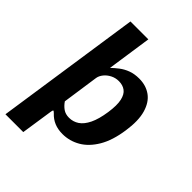

<svg xmlns="http://www.w3.org/2000/svg" viewBox="-254 -832 1102 1102"><g transform="rotate(45 297.5 -281.0)"><path d="M3.7 161 134.5 -723H279.7L240 -451.7Q258.8 -469.8 281.5 -487.2Q304.2 -504.6 333.8 -515.8Q363.5 -527 402.2 -527Q457.6 -527 497.3 -498.4Q537 -469.8 554 -411.1Q571 -352.4 557.6 -262.5Q544.2 -168.8 508.6 -108.6Q473 -48.3 422.9 -19.2Q372.7 10 315.1 10Q277.9 10 248.5 -2.2Q219 -14.4 195.7 -39.7Q186.2 -49.1 183 -48.3Q179.9 -47.5 177.7 -34.1L148.4 161ZM275.7 -82.7Q309.1 -82.7 336.2 -100.9Q363.2 -119.1 382.7 -159.2Q402.2 -199.3 412 -265.4Q421.2 -328.4 413 -365.3Q404.9 -402.2 383.2 -418.1Q361.6 -434 330 -434Q303 -434 280.2 -422.3Q257.3 -410.6 242.5 -392.3Q227.7 -374 224.4 -354.3L192.3 -132.6Q207.2 -110.5 227.1 -96.6Q247 -82.7 275.7 -82.7Z"/></g></svg>

Font: Public Sans Thin
Style: Italic
Weight: 100
Italic angle: -8°
Designer: The Public Sans project authors (U.S. Web Design System). Libre Franklin designed by Pablo Impallari and Rodrigo Fuenzal
Version: Version 2.000